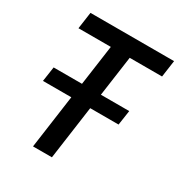

<svg xmlns="http://www.w3.org/2000/svg" viewBox="-164 -801 857 915"><g transform="rotate(30 264.5 -344.0)"><path d="M516 -596H338L307 -375H463L451 -294H295L254 0H150L191 -294H35L47 -375H203L234 -596H56L69 -688H529Z"/></g></svg>

Font: Assailand Medium
Style: Italic
Weight: 500
Italic angle: -8°
Designer: Hector Gatti with collaboration of the Omnibus-Type team
Foundry: Omnibus-Type
Version: Version 0.072;October 19, 2019;FontCreator 12.0.0.2547 64-bi